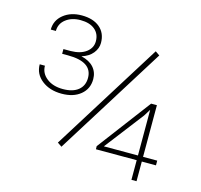

<svg xmlns="http://www.w3.org/2000/svg" viewBox="-104 -827 982 940"><g transform="rotate(15 387.0 -357.5)"><path d="M666.5 -123.5H738.3V-99.6H666.5V0H640.6V-99.6H434.1L433.6 -115.2L637.2 -385.3H666.5ZM467.8 -123.5H640.6V-355L619.1 -320.3ZM153.3 -532.2H189.9Q239.3 -532.7 268.1 -554.4Q296.9 -576.2 296.9 -609.9Q296.9 -647.5 270.8 -669.2Q244.6 -690.9 198.2 -690.9Q153.8 -690.9 124.3 -668.2Q94.7 -645.5 94.7 -608.4H68.8Q68.8 -655.3 105.7 -685.1Q142.6 -714.8 198.2 -714.8Q256.3 -714.8 289.8 -686.5Q323.2 -658.2 323.2 -608.4Q323.2 -580.6 303.7 -556.4Q284.2 -532.2 247.6 -521Q289.6 -511.2 311 -486.8Q332.5 -462.4 332.5 -427.2Q332.5 -378.4 296.4 -348.6Q260.3 -318.8 200.7 -318.8Q140.1 -318.8 100.3 -349.9Q60.5 -380.9 60.5 -430.2H86.9Q86.9 -392.1 118.7 -367.2Q150.4 -342.3 200.7 -342.3Q251 -342.3 278.6 -364.7Q306.2 -387.2 306.2 -426.8Q306.2 -508.3 182.6 -508.3H153.3ZM267.6 -67.9 245.6 -83 592.8 -638.7 614.7 -623.5Z"/></g></svg>

Font: TypoPRO Roboto
Style: Regular
Weight: 250
Designer: Google
Version: Version 2.136; 2016